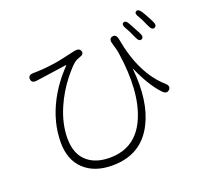

<svg xmlns="http://www.w3.org/2000/svg" viewBox="-142 -971 1284 1200"><g transform="rotate(-20 500.0 -371.0)"><path d="M410 58Q292 58 223 -6.5Q154 -71 154 -187Q154 -321 222 -452Q272 -547 351 -628Q354 -632 349 -631L146 -602Q110 -597 108 -626Q106 -654 143 -654Q156 -654 174 -655Q224 -656 306 -669Q323 -672 340 -676L430 -696Q464 -703 472 -680Q480 -657 445 -647L441 -645Q426 -641 414 -632Q389 -614 341 -554Q283 -480 247 -397Q202 -294 202 -197Q202 -89 267 -37Q321 7 411 7Q585 7 656 -159Q726 -321 686 -587Q684 -604 679 -620L668 -659Q658 -694 684 -700Q710 -706 717 -670Q760 -427 894 -309Q921 -285 902 -265Q882 -245 857 -271Q795 -335 737 -465Q735 -470 735 -465Q757 -245 685 -105Q602 58 410 58ZM850 -621Q831 -612 817 -645Q791 -703 781 -718Q762 -749 778 -758Q795 -768 812 -736L852 -662Q869 -630 850 -621ZM951 -661Q932 -652 917 -685Q892 -742 882 -757Q861 -787 877 -797Q893 -808 913 -777Q932 -746 954 -702Q970 -670 951 -661Z"/></g></svg>

Font: Resource Han Rounded KR Light
Style: Regular
Weight: 300
Designer: Cyano Hao (round all glyphs); Ryoko NISHIZUKA 西塚涼子 (kana, bopomofo & ideographs); Paul D. Hunt (Latin, Greek & Cyrillic)
Foundry: Cyano Hao
Version: 0.990